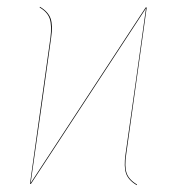

<svg xmlns="http://www.w3.org/2000/svg" viewBox="-20 -539 519 563"><path d="M350.1 -86.9Q344.7 -50.8 351.3 -31.5Q357.9 -12.2 381.8 2L380.9 3.9Q356.4 -10.7 349.6 -30.5Q342.8 -50.3 348.1 -86.9Q358.4 -156.7 378.4 -301.3Q398.4 -445.8 408.2 -515.1L70.8 0H67.9L127.9 -428.2Q132.3 -463.9 126 -483.6Q119.6 -503.4 96.2 -517.1L97.2 -519Q121.6 -504.4 128.4 -484.6Q135.3 -464.8 129.9 -428.2Q120.1 -358.4 100.1 -215.1Q80.1 -71.8 69.8 -2L407.2 -517.1H410.2Z"/></svg>

Font: Fira Sans Compressed Two
Style: Italic
Weight: 100
Width: 3
Italic angle: -8°
Designer: Carrois Corporate & Edenspiekermann AG
Foundry: Carrois Corporate GbR & Edenspiekermann AG
Version: Version 4.203;PS 004.203;hotconv 1.0.88;makeotf.lib2.5.64775